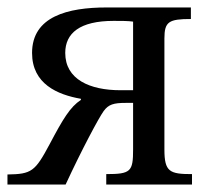

<svg xmlns="http://www.w3.org/2000/svg" viewBox="-25 -495 563 515"><path d="M151 0C194 -93 240 -179 253 -197C266 -215 280 -219 312 -219H332V-94C332 -35 326 -28 260 -28V0H490V-28C430 -28 416 -34 416 -94V-392C416 -437 428 -444 487 -444V-475H261C157 -475 61 -451 61 -353C61 -270 129 -241 192 -230V-227C163 -208 144 -176 108 -108C69 -35 60 -28 -5 -27V0ZM298 -253C216 -253 150 -282 150 -353C150 -406 189 -439 280 -439C298 -439 320 -439 332 -437V-253Z"/></svg>

Font: STIX Two Text
Style: Regular
Weight: 400
Designer: Ross Mills, John Hudson & Paul Hanslow, Tiro Typeworks Ltd; with prior portions MicroPress Inc., and Coen Hoffman.
Foundry: Tiro Typeworks Ltd
Version: Version 2.13 b171